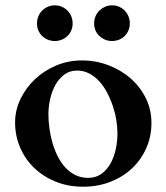

<svg xmlns="http://www.w3.org/2000/svg" viewBox="-20 -687 624 720"><path d="M36.6 -228Q36.6 -273.9 56.9 -315.9Q77.1 -357.9 111.3 -390.1Q145.5 -422.4 190.9 -441.4Q236.3 -460.4 286.6 -460.4Q339.4 -460.4 386.7 -442.4Q434.1 -424.3 470 -392.8Q505.9 -361.3 526.9 -318.6Q547.9 -275.9 547.9 -226.1Q547.9 -175.3 528.6 -131.6Q509.3 -87.9 475.1 -55.7Q440.9 -23.4 393.8 -5.1Q346.7 13.2 291 13.2Q235.8 13.2 189.2 -5.6Q142.6 -24.4 108.6 -56.9Q74.7 -89.4 55.7 -133.3Q36.6 -177.2 36.6 -228ZM161.6 -258.8Q161.6 -232.4 165.5 -204.3Q169.4 -176.3 177.2 -149.7Q185.1 -123 197 -99.6Q209 -76.2 225.6 -58.3Q242.2 -40.5 263.2 -30.3Q284.2 -20 310.5 -20Q339.4 -20 360.1 -34.9Q380.9 -49.8 394.3 -73.7Q407.7 -97.7 414.1 -127.4Q420.4 -157.2 420.4 -187Q420.4 -210.9 416 -237.5Q411.6 -264.2 402.8 -290.3Q394 -316.4 381.3 -340.3Q368.7 -364.3 351.8 -382.6Q335 -400.9 314.2 -411.6Q293.5 -422.4 269 -422.4Q241.7 -422.4 221.4 -407.5Q201.2 -392.6 188 -368.9Q174.8 -345.2 168.2 -316.2Q161.6 -287.1 161.6 -258.8ZM185.5 -533.2Q171.4 -533.2 159.2 -538.3Q147 -543.5 137.9 -552.2Q128.9 -561 123.8 -573Q118.7 -585 118.7 -599.1Q118.7 -613.3 123.8 -625.7Q128.9 -638.2 137.9 -647.2Q147 -656.2 159.2 -661.6Q171.4 -667 185.5 -667Q199.7 -667 211.9 -661.6Q224.1 -656.2 233.2 -647.2Q242.2 -638.2 247.3 -625.7Q252.4 -613.3 252.4 -599.1Q252.4 -585 247.3 -573Q242.2 -561 233.2 -552.2Q224.1 -543.5 211.9 -538.3Q199.7 -533.2 185.5 -533.2ZM399.9 -533.2Q385.7 -533.2 373.8 -538.3Q361.8 -543.5 352.5 -552.2Q343.3 -561 338.1 -573Q333 -585 333 -599.1Q333 -613.3 338.1 -625.7Q343.3 -638.2 352.5 -647.2Q361.8 -656.2 373.8 -661.6Q385.7 -667 399.9 -667Q414.6 -667 426.8 -661.6Q439 -656.2 447.8 -647.2Q456.5 -638.2 461.7 -625.7Q466.8 -613.3 466.8 -599.1Q466.8 -585 461.7 -573Q456.5 -561 447.8 -552.2Q439 -543.5 426.8 -538.3Q414.6 -533.2 399.9 -533.2Z"/></svg>

Font: Cardo
Style: Bold
Weight: 700
Designer: David J. Perry
Foundry: David J. Perry
Version: Version 1.0011